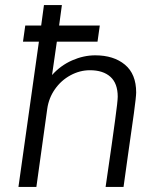

<svg xmlns="http://www.w3.org/2000/svg" viewBox="-20 -740 634 760"><path d="M519 -374Q519 -358 510 -291.5Q501 -225 485 -115Q485 -113 469 0H398L422 -166Q425 -187 435.5 -263.5Q446 -340 446 -357Q446 -410 417 -436Q388 -462 336 -462Q296 -462 259 -442Q222 -422 197.5 -387Q173 -352 167 -309L124 0H53L134 -575H71L80 -639H143L154 -720H225L214 -639H375L366 -575H205L186 -443Q220 -481 265.5 -501Q311 -521 357 -521Q430 -521 474.5 -484Q519 -447 519 -374Z"/></svg>

Font: Chivo Light Italic
Style: Regular
Weight: 300
Italic angle: -8.05°
Designer: Hector Gatti
Foundry: Omnibus-Type
Version: Version 1.007